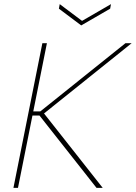

<svg xmlns="http://www.w3.org/2000/svg" viewBox="-20 -909 657 929"><path d="M185 -700H207L141 -370H175L587 -700H617L193 -360L477 0H447L171 -350H137L67 0H45ZM517 -889 513 -867 373 -786 265 -867 269 -889 377 -808Z"/></svg>

Font: Albert Sans Thin
Style: Italic
Weight: 250
Italic angle: -11.25°
Designer: Andreas Rasmussen
Foundry: a.Foundry
Version: Version 1.025